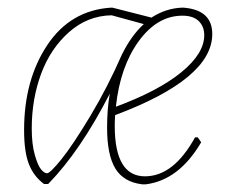

<svg xmlns="http://www.w3.org/2000/svg" viewBox="-20 -477 603 502"><path d="M376 -431Q413 -455 455 -457H460Q535 -451 535 -388Q535 -271 281 -176Q280 -162 280 -148Q280 -16 359 -16Q434 -16 490 -118H497L506 -105Q448 -6 361 5H352Q303 -1 281.5 -36.5Q260 -72 260 -143Q260 -193 267 -232Q190 -82 106 4H95Q68 -16 55.5 -48Q43 -80 43 -137Q43 -268 103.5 -359Q164 -450 270 -457H274ZM272 -437Q209 -436 160.5 -393Q112 -350 87.5 -284Q63 -218 63 -141Q63 -100 71 -72Q79 -44 87.5 -34Q96 -24 103 -24Q111 -24 140.5 -60.5Q170 -97 216 -173.5Q262 -250 299 -335Q324 -385 356 -414ZM457 -436Q391 -436 342.5 -369Q294 -302 283 -198Q394 -239 454 -288Q514 -337 514 -385Q514 -408 499.5 -422Q485 -436 457 -436Z"/></svg>

Font: Alegreya Sans SC Thin
Style: Italic
Weight: 100
Italic angle: -7°
Designer: Juan Pablo del Peral
Foundry: Huerta Tipografica
Version: Version 2.007